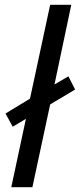

<svg xmlns="http://www.w3.org/2000/svg" viewBox="-20 -780 333 800"><path d="M115 0 189 -345 293 -407 265 -462 207 -428 277 -760H189L105 -369L3 -307L33 -252L88 -285L27 0Z"/></svg>

Font: BC Sans
Style: Italic
Weight: 400
Italic angle: -12°
Designer: Monotype Design Team
Designer: Province of B.C.
Foundry: Monotype Imaging Inc.
Version: Version 2.000;GOOG;noto-source:20170915:90ef993387c0